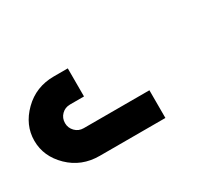

<svg xmlns="http://www.w3.org/2000/svg" viewBox="-54 -919 544 466"><g transform="rotate(-30 218.0 -686.5)"><path d="M158.2 -797.9V-719.2H119.1Q105 -719.2 95.5 -709.7Q85.9 -700.2 85.9 -686Q85.9 -672.4 95.5 -662.6Q105 -652.8 119.1 -652.8H303.2V-575.2H119.1Q68.8 -575.2 34.4 -608.6Q0 -642.1 0 -686Q0 -730 34.4 -763.9Q68.8 -797.9 119.1 -797.9Z"/></g></svg>

Font: Telcell.Market Med
Style: Regular
Weight: 500
Designer: Rasmus Andersson, Sedrak Mkrtchyan
Version: Version 3.019;git-0a5106e0b